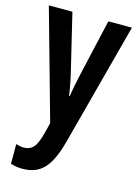

<svg xmlns="http://www.w3.org/2000/svg" viewBox="-119 -608 654 913"><g transform="rotate(15 208.5 -151.5)"><path d="M85 240Q52 240 26 231V134Q47 141 65 141Q94 141 112 121Q130 101 145 41L156 -4L5 -543H121L188 -264Q202 -206 209 -153H213Q216 -176 221.5 -203Q227 -230 234 -263L298 -543H414L253 64Q228 158 189.5 199Q151 240 85 240Z"/></g></svg>

Font: Noto Sans ExtraCondensed SemiBold
Style: Regular
Weight: 600
Width: 2
Designer: Monotype Design Team
Foundry: Monotype Imaging Inc.
Version: Version 2.013; ttfautohint (v1.8.4.7-5d5b)